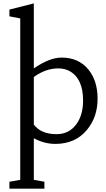

<svg xmlns="http://www.w3.org/2000/svg" viewBox="-20 -832 623 1125"><path d="M304.2 11.2Q239.3 11.2 178.2 -22V221.7L240.2 232.9V273.4H35.2V232.9L98.6 221.7V-724.1L35.2 -736.3V-775.9L178.2 -812V-431.2Q270 -494.6 341.3 -494.6Q439.9 -494.6 497.1 -425.8Q551.8 -359.4 551.8 -253.4Q551.8 -145.5 488.8 -70.3Q420.9 11.2 304.2 11.2ZM320.8 -431.2Q248 -431.2 178.2 -380.9V-102.1Q220.2 -45.9 311.5 -45.9Q383.3 -45.9 425.8 -102.1Q466.8 -156.2 466.8 -242.7Q466.8 -372.1 386.7 -416Q358.9 -431.2 320.8 -431.2Z"/></svg>

Font: Habibi
Style: Regular
Weight: 400
Designer: Magnus Gaarde
Foundry: Magnus Gaarde
Version: Version 1.001